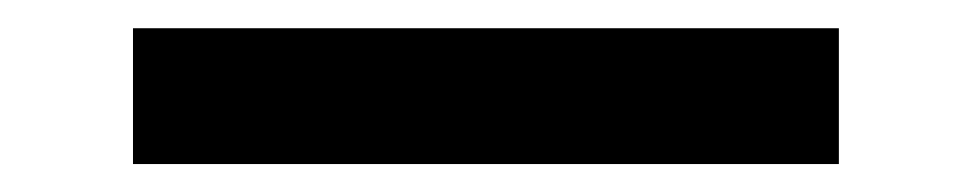

<svg xmlns="http://www.w3.org/2000/svg" viewBox="-20 -20 687 136"><path d="M74.2 0H574.2V96.2H74.2Z"/></svg>

Font: Oakes Grotesk
Style: Bold Italic
Weight: 700
Designer: Samuel Oakes
Foundry: Samuel Oakes
Version: Version 1.0 | wf-rip DC20170320